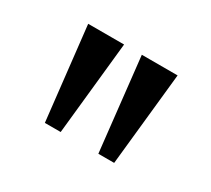

<svg xmlns="http://www.w3.org/2000/svg" viewBox="-74 -981 609 554"><g transform="rotate(30 230.5 -704.0)"><path d="M117.7 -549.3 83 -859.4H202.6L170.4 -549.3ZM295.9 -549.3 261.7 -859.4H380.9L348.6 -549.3Z"/></g></svg>

Font: Antonio
Style: Bold
Weight: 700
Designer: Vernon Adams
Foundry: Vernon Adams
Version: Version 1.002